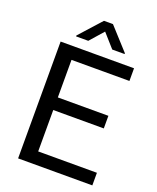

<svg xmlns="http://www.w3.org/2000/svg" viewBox="-164 -1002 895 1098"><g transform="rotate(20 284.0 -453.5)"><path d="M534.2 -76.7V0H82.5V-710.9H529.3V-633.8H176.8V-405.3H484.4V-328.6H176.8V-76.7ZM329.6 -907.2 450.7 -773.9V-769H375.5L302.2 -851.6L229.5 -769H155.3V-774.4L274.9 -907.2Z"/></g></svg>

Font: Vazirmatn RD UI
Style: Regular
Weight: 400
Designer: Saber Rastikerdar
Foundry: Saber Rastikerdar
Version: Version 33.003